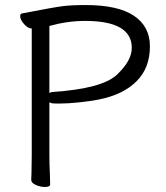

<svg xmlns="http://www.w3.org/2000/svg" viewBox="-20 -731 658 762"><path d="M60 -667Q60 -677 69 -678Q193 -702 228.5 -706.5Q264 -711 320 -711Q448 -711 511.5 -668.5Q575 -626 575 -547Q575 -461 521.5 -408Q468 -355 372 -336Q342 -330 296.5 -325Q251 -320 215 -320Q194 -320 186 -321Q180 -323 176 -325V-115Q176 -83 178 -39L179 1Q179 11 158 11Q140 11 122 3Q104 -5 104 -17Q104 -34 105 -47L106 -116V-618H105Q91 -618 75.5 -635.5Q60 -653 60 -667ZM189 -366Q385 -379 444 -434.5Q503 -490 503 -541Q503 -648 318 -648Q248 -648 176 -628V-362Q184 -366 189 -366Z"/></svg>

Font: Iansui 0.93
Style: Regular
Weight: 400
Designer: But Ko / Fontworks Inc.
Foundry: zi-hi.com / Fontworks Inc.
Version: Version 0.931